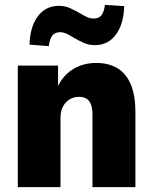

<svg xmlns="http://www.w3.org/2000/svg" viewBox="-20 -767 626 787"><path d="M53 0V-498H218V-408H215Q236 -456 278 -482.5Q320 -509 374 -509Q426 -509 462 -487Q498 -465 516.5 -420Q535 -375 535 -307V0H359V-296Q359 -323 352.5 -339.5Q346 -356 334 -363Q322 -370 304 -370Q282 -370 265 -359.5Q248 -349 238 -330Q228 -311 228 -285V0ZM180 -578 101 -584Q103 -657 135 -700Q167 -743 221 -743Q247 -743 267.5 -733.5Q288 -724 307 -713Q322 -704 336 -697.5Q350 -691 364 -691Q386 -691 396.5 -705.5Q407 -720 410 -747L489 -742Q487 -668 455 -625Q423 -582 369 -582Q344 -582 323 -591.5Q302 -601 283 -612Q267 -622 253.5 -628.5Q240 -635 226 -635Q204 -635 193.5 -620Q183 -605 180 -578Z"/></svg>

Font: Nunito Sans 10pt SemiCondensed Black
Style: Regular
Weight: 900
Width: 4
Designer: Vernon Adams
Foundry: Vernon Adams
Version: Version 3.101;gftools[0.9.27]